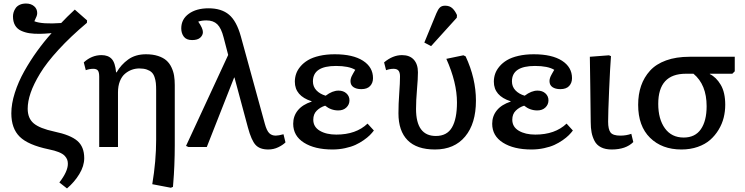

<svg xmlns="http://www.w3.org/2000/svg" viewBox="-20 -829 4201 1083"><path d="M357.9 233.9 314.9 200.2Q362.8 138.2 362.8 95.2Q362.8 82 359.1 71.8Q355.5 61.5 345 50Q334.5 38.6 311.8 29.3Q289.1 20 254.9 13.2Q138.2 -11.2 91.1 -57.9Q43.9 -104.5 43.9 -189.9Q43.9 -243.7 63.7 -305.7Q83.5 -367.7 116.9 -427.2Q150.4 -486.8 189.2 -540.5Q228 -594.2 271 -642.1Q225.1 -638.2 206.1 -638.2Q171.9 -637.7 146.2 -641.6Q120.6 -645.5 98.6 -655.8Q76.7 -666 64.9 -686.3Q53.2 -706.5 53.2 -736.8Q53.2 -748.5 56.9 -760.3Q60.5 -772 68.4 -783.4Q76.2 -794.9 91.3 -802Q106.4 -809.1 127 -809.1Q154.3 -809.1 172.1 -794.2Q189.9 -779.3 189.9 -754.9Q189.9 -750 188.7 -744.9Q187.5 -739.7 185.8 -735.8Q184.1 -731.9 180.4 -723.9Q176.8 -715.8 173.8 -709Q217.8 -691.4 325.2 -699.2Q355.5 -731.9 401.9 -774.9L471.2 -713.9L470.2 -700.2Q377.4 -622.1 310.1 -548.6Q242.7 -475.1 206.1 -414.6Q169.4 -354 152.8 -305.4Q136.2 -256.8 136.2 -215.8Q136.2 -161.6 170.2 -133.1Q204.1 -104.5 286.1 -86.9Q377.4 -67.9 416.3 -34.4Q455.1 -1 455.1 63Q455.1 107.4 427.5 152.8Q399.9 198.2 357.9 233.9Z M943.8 230 838.9 210Q860.8 79.1 860.8 -41V-319.8Q860.8 -343.8 859.1 -360.4Q857.4 -377 851.8 -393.8Q846.2 -410.6 835.9 -420.7Q825.7 -430.7 808.1 -436.8Q790.5 -442.9 765.6 -442.9Q743.7 -442.9 723.4 -435.5Q703.1 -428.2 685.1 -413.1Q667 -397.9 656.2 -370.8Q645.5 -343.8 645.5 -308.1V0H539.6V-396Q539.6 -421.9 532 -431.4Q524.4 -440.9 505.9 -440.9Q484.9 -440.9 463.9 -433.1L452.6 -477.1Q497.1 -518.1 552.7 -518.1Q589.8 -518.1 609.9 -496.8Q629.9 -475.6 634.8 -420.9H637.7Q662.6 -464.4 703.4 -493.7Q744.1 -522.9 803.7 -522.9Q842.3 -522.9 871.3 -513.4Q900.4 -503.9 918.2 -488.3Q936 -472.7 947 -449.5Q958 -426.3 961.9 -402.3Q965.8 -378.4 965.8 -349.1V-8.8Q965.8 45.4 963.4 104Q960.9 162.6 958 193.8L955.6 225.1Z M1493.2 14.2Q1445.3 14.2 1421.6 -11.7Q1397.9 -37.6 1378.4 -109.9L1302.2 -393.1L1299.3 -388.2L1146.5 0H1042.5L1029.3 -5.9L1267.1 -519L1241.2 -618.2Q1228 -670.4 1205.6 -692.1Q1183.1 -713.9 1144.5 -713.9Q1117.7 -713.9 1098.1 -707Q1124.5 -669.4 1124.5 -647.9Q1124.5 -630.4 1109.6 -616.7Q1094.7 -603 1063.5 -603Q1031.2 -603 1016.8 -622.3Q1002.4 -641.6 1002.4 -668.9Q1002.4 -720.7 1045.2 -751.5Q1087.9 -782.2 1156.2 -782.2Q1229 -782.2 1271.7 -746.3Q1314.5 -710.4 1338.4 -624L1474.1 -129.9Q1484.4 -92.3 1498.5 -78.1Q1512.7 -64 1535.2 -64Q1550.8 -64 1579.1 -71.8L1590.3 -25.9Q1575.7 -11.2 1549.6 1.5Q1523.4 14.2 1493.2 14.2Z M1855 14.2Q1755.4 14.2 1694.6 -24.2Q1633.8 -62.5 1633.8 -130.9Q1633.8 -174.3 1659.9 -206.5Q1686 -238.8 1737.8 -255.9V-257.8Q1643.1 -288.1 1643.1 -368.2Q1643.1 -391.1 1650.4 -412.6Q1657.7 -434.1 1674.8 -454.3Q1691.9 -474.6 1717.3 -489.7Q1742.7 -504.9 1781.5 -513.9Q1820.3 -522.9 1868.2 -522.9Q1970.7 -522.9 2027.3 -486.6Q2084 -450.2 2084 -388.2Q2084 -361.3 2067.6 -343.8Q2051.3 -326.2 2018.1 -326.2Q1990.2 -326.2 1973.6 -337.6Q1957 -349.1 1957 -371.1Q1957 -375.5 1957.5 -379.6Q1958 -383.8 1959.7 -388.7Q1961.4 -393.6 1962.6 -396.7Q1963.9 -399.9 1967.3 -406Q1970.7 -412.1 1971.9 -414.6Q1973.1 -417 1977.8 -424.8Q1982.4 -432.6 1983.9 -435.1Q1947.8 -457 1875 -457Q1745.1 -457 1745.1 -370.1Q1745.1 -340.3 1764.6 -319.6Q1784.2 -298.8 1816.9 -289.1Q1855 -317.9 1889.2 -317.9Q1917 -317.9 1934.1 -302.2Q1951.2 -286.6 1951.2 -263.2Q1951.2 -239.3 1933.8 -222.7Q1916.5 -206.1 1888.2 -206.1Q1846.7 -206.1 1814 -232.9Q1786.1 -224.1 1766.6 -204.8Q1747.1 -185.5 1747.1 -153.8Q1747.1 -113.3 1783.7 -91.6Q1820.3 -69.8 1877 -69.8Q1988.3 -69.8 2053.2 -131.8L2088.9 -92.8Q2078.6 -79.1 2065.7 -66.2Q2052.7 -53.2 2031 -38.1Q2009.3 -22.9 1984.9 -11.7Q1960.4 -0.5 1926.3 6.8Q1892.1 14.2 1855 14.2Z M2411.6 -568.8 2373.5 -588.9 2441.4 -753.9Q2450.7 -776.4 2461.2 -786.6Q2471.7 -796.9 2490.7 -796.9Q2515.6 -796.9 2531 -783Q2546.4 -769 2557.6 -744.1L2556.6 -729ZM2433.6 14.2Q2330.6 14.2 2279.1 -38.1Q2227.5 -90.3 2227.5 -189.9Q2227.5 -242.2 2231.9 -302.2Q2236.3 -362.3 2236.3 -397.9Q2236.3 -420.9 2227.5 -430.9Q2218.8 -440.9 2199.7 -440.9Q2179.2 -440.9 2157.7 -433.1L2146.5 -477.1Q2195.3 -518.1 2247.6 -518.1Q2291 -518.1 2314.2 -492.4Q2337.4 -466.8 2337.4 -420.9Q2337.4 -385.3 2332 -323.7Q2326.7 -262.2 2326.7 -214.8Q2326.7 -62 2438.5 -62Q2501.5 -62 2529.5 -110.4Q2557.6 -158.7 2557.6 -251Q2557.6 -363.3 2497.6 -497.1L2593.8 -517.1L2606.4 -511.2Q2664.6 -386.7 2664.6 -261.2Q2664.6 -132.3 2603.8 -59.1Q2543 14.2 2433.6 14.2Z M2977.5 14.2Q2877.9 14.2 2817.1 -24.2Q2756.3 -62.5 2756.3 -130.9Q2756.3 -174.3 2782.5 -206.5Q2808.6 -238.8 2860.4 -255.9V-257.8Q2765.6 -288.1 2765.6 -368.2Q2765.6 -391.1 2772.9 -412.6Q2780.3 -434.1 2797.4 -454.3Q2814.5 -474.6 2839.8 -489.7Q2865.2 -504.9 2904.1 -513.9Q2942.9 -522.9 2990.7 -522.9Q3093.3 -522.9 3149.9 -486.6Q3206.5 -450.2 3206.5 -388.2Q3206.5 -361.3 3190.2 -343.8Q3173.8 -326.2 3140.6 -326.2Q3112.8 -326.2 3096.2 -337.6Q3079.6 -349.1 3079.6 -371.1Q3079.6 -375.5 3080.1 -379.6Q3080.6 -383.8 3082.3 -388.7Q3084 -393.6 3085.2 -396.7Q3086.4 -399.9 3089.8 -406Q3093.3 -412.1 3094.5 -414.6Q3095.7 -417 3100.3 -424.8Q3105 -432.6 3106.4 -435.1Q3070.3 -457 2997.6 -457Q2867.7 -457 2867.7 -370.1Q2867.7 -340.3 2887.2 -319.6Q2906.7 -298.8 2939.5 -289.1Q2977.5 -317.9 3011.7 -317.9Q3039.6 -317.9 3056.6 -302.2Q3073.7 -286.6 3073.7 -263.2Q3073.7 -239.3 3056.4 -222.7Q3039.1 -206.1 3010.7 -206.1Q2969.2 -206.1 2936.5 -232.9Q2908.7 -224.1 2889.2 -204.8Q2869.6 -185.5 2869.6 -153.8Q2869.6 -113.3 2906.2 -91.6Q2942.9 -69.8 2999.5 -69.8Q3110.8 -69.8 3175.8 -131.8L3211.4 -92.8Q3201.2 -79.1 3188.2 -66.2Q3175.3 -53.2 3153.6 -38.1Q3131.8 -22.9 3107.4 -11.7Q3083 -0.5 3048.8 6.8Q3014.6 14.2 2977.5 14.2Z M3430.2 14.2Q3394.5 14.2 3370.1 1.7Q3345.7 -10.7 3333.7 -33.7Q3321.8 -56.6 3316.9 -82Q3312 -107.4 3312 -141.1Q3312 -176.8 3309.6 -338.6Q3307.1 -500.5 3307.1 -508.8L3415 -517.1L3426.3 -512.2Q3421.4 -450.2 3415.8 -320.6Q3410.2 -190.9 3410.2 -143.1Q3410.2 -99.6 3423.8 -81.8Q3437.5 -64 3479 -64Q3512.7 -64 3541 -74.2L3552.2 -27.8Q3510.3 14.2 3430.2 14.2Z M3823.7 14.2Q3713.9 14.2 3646.7 -51.8Q3579.6 -117.7 3579.6 -237.8Q3579.6 -296.9 3596.2 -345Q3612.8 -393.1 3646.7 -430.4Q3680.7 -467.8 3737.3 -488.3Q3793.9 -508.8 3869.6 -508.8H4124.5V-426.8L4110.8 -413.1H3983.9V-411.1Q4020 -393.6 4045.4 -350.6Q4070.8 -307.6 4070.8 -237.8Q4070.8 -200.7 4062 -165.3Q4053.2 -129.9 4033.4 -97.2Q4013.7 -64.5 3985.6 -39.8Q3957.5 -15.1 3915.8 -0.5Q3874 14.2 3823.7 14.2ZM3836.4 -53.2Q3900.9 -53.2 3933.3 -100.1Q3965.8 -147 3965.8 -230Q3965.8 -351.6 3891.6 -413.1H3848.6Q3692.9 -413.1 3692.9 -243.2Q3692.9 -157.2 3730.5 -105.2Q3768.1 -53.2 3836.4 -53.2Z"/></svg>

Font: Literata Book Medium
Style: Regular
Weight: 500
Designer: Latin by Veronika Burian and Jose Scaglione. Greek by Irene Vlachou. Cyrillic by Vera Evstafieva
Foundry: TypeTogether
Version: Version 2.003;PS 002.003;hotconv 1.0.88;makeotf.lib2.5.64775